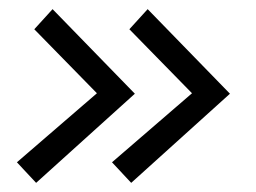

<svg xmlns="http://www.w3.org/2000/svg" viewBox="-20 -469 559 420"><path d="M17 -114 192 -265 55 -405 95 -449 275 -264 59 -69ZM225 -114 400 -265 263 -405 303 -449 483 -264 267 -69Z"/></svg>

Font: Lobster Two
Style: Italic
Weight: 400
Designer: Pablo Impallari
Foundry: Pablo Impallari. www.impallari.com
Version: Version 1.006